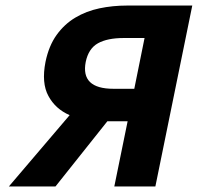

<svg xmlns="http://www.w3.org/2000/svg" viewBox="-20 -672 713 692"><path d="M392 0 440 -235H367L180 0H12L231 -257Q180 -279 154.5 -326Q129 -373 144 -449Q156 -507 184 -546Q212 -585 251.5 -608.5Q291 -632 338.5 -642Q386 -652 438 -652H673L540 0ZM389 -352H464L501 -535H426Q367 -535 333 -516Q299 -497 289 -449Q270 -352 389 -352Z"/></svg>

Font: mr_Source Sans Pro
Style: Bold Italic
Weight: 700
Italic angle: -11°
Designer: Paul D. Hunt
Foundry: Adobe Systems Incorporated
Version: Version 1.036;July 10, 2024;FontCreator 11.5.0.2430 64-bit